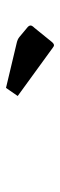

<svg xmlns="http://www.w3.org/2000/svg" viewBox="200 -951 200 640"><g transform="rotate(90 300.0 -631.0)"><path d="M273 -551 126 -586Q111 -589 103 -596L73 -621Q65 -627 65 -633Q65 -638 73 -646L120 -704Q126 -711 131 -711Q134 -711 139 -707L300 -590Z"/></g></svg>

Font: Changa Medium
Style: Regular
Weight: 500
Designer: Eduardo Rodriguez Tunni
Foundry: Eduardo Rodriguez Tunni
Version: Version 3.003